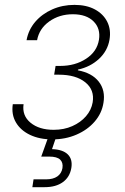

<svg xmlns="http://www.w3.org/2000/svg" viewBox="-20 -567 513 791"><path d="M195.3 7.3Q143.1 7.3 104 -11.2Q64.9 -29.8 45.7 -62.5Q26.4 -95.2 32.7 -137.7H77.1Q70.3 -90.8 105.7 -61.5Q141.1 -32.2 201.2 -32.2Q243.7 -32.2 277.8 -47.4Q312 -62.5 334.2 -88.1Q356.4 -113.8 361.8 -145.5Q370.1 -196.8 331.3 -228Q292.5 -259.3 222.2 -259.3H203.1L209 -295.4H228Q289.6 -295.4 334.7 -325Q379.9 -354.5 387.7 -403.3Q395 -449.2 365.5 -478.8Q335.9 -508.3 280.3 -508.3Q224.6 -508.3 183.1 -478.8Q141.6 -449.2 132.8 -401.4H89.4Q97.2 -444.3 125.2 -477.1Q153.3 -509.8 195.3 -528.3Q237.3 -546.9 286.6 -546.9Q336.4 -546.9 371.1 -528.1Q405.8 -509.3 421.9 -477.1Q438 -444.8 431.2 -403.8Q423.3 -357.4 387.9 -324.5Q352.5 -291.5 301.3 -280.3L300.8 -277.3Q358.9 -266.6 387 -230.5Q415 -194.3 406.2 -143.1Q399.4 -100.1 370.1 -66.2Q340.8 -32.2 295.4 -12.5Q250 7.3 195.3 7.3ZM113.3 204.1 118.2 171.9H169.4Q198.7 171.9 216.1 159.9Q233.4 147.9 237.3 125.5Q240.7 103 227.8 90.6Q214.8 78.1 182.6 78.1H149.9L183.1 -14.2H210L210.4 0L194.3 47.4Q238.3 48.8 259 68.8Q279.8 88.9 273.9 125Q267.6 162.6 239 183.3Q210.4 204.1 164.1 204.1Z"/></svg>

Font: Inter 18pt ExtraLight
Style: Italic
Weight: 250
Italic angle: -9.3988°
Designer: Rasmus Andersson
Foundry: rsms
Version: Version 4.001;git-66647c0bb